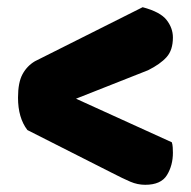

<svg xmlns="http://www.w3.org/2000/svg" viewBox="-20 -549 530 533"><path d="M191 -275 457 -154Q459 -148 459.5 -140Q460 -132 460 -125Q460 -90 443.5 -63Q427 -36 383 -36Q362 -36 342 -44.5Q322 -53 291 -69L56 -188Q30 -222 30 -278Q30 -320 42.5 -343Q55 -366 77 -379L376 -529Q425 -516 442.5 -493.5Q460 -471 460 -445Q460 -410 442.5 -390.5Q425 -371 391 -354Z"/></svg>

Font: Baloo Tamma 2 ExtraBold
Style: Regular
Weight: 800
Designer: Divya Kowshik, Shuchita Grover and Ek Type
Foundry: Ek Type
Version: Version 1.700